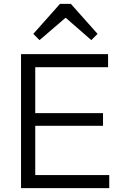

<svg xmlns="http://www.w3.org/2000/svg" viewBox="-20 -966 629 986"><path d="M88 0H541V-67H161V-320H509V-385H161V-621H535V-688H88ZM151 -792 183 -760 317 -875 449 -760 481 -792 344 -946H288Z"/></svg>

Font: MV Cash Light
Style: Regular
Weight: 300
Designer: Rodrigo Fuenzalida
Foundry: fragTYPE
Version: Version 1.100;Glyphs 3.1.2 (3151)